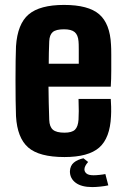

<svg xmlns="http://www.w3.org/2000/svg" viewBox="-20 -629 506 780"><path d="M299 -227H430Q431 -218 431.5 -195.5Q432 -173 431 -157Q427 -68 383 -29.5Q339 9 242 9Q139 9 94.5 -30Q50 -69 45 -157Q44 -183 43.5 -222Q43 -261 43 -303.5Q43 -346 43.5 -382.5Q44 -419 45 -441Q51 -532 96.5 -570.5Q142 -609 240 -609Q339 -609 383 -571Q427 -533 431 -447Q432 -435 432 -406Q432 -377 432 -342.5Q432 -308 430 -277H177Q177 -245 178 -212Q179 -179 180 -142Q181 -114 195 -102Q209 -90 242 -90Q272 -90 284.5 -102Q297 -114 299 -143Q300 -158 300 -178Q300 -198 299 -227ZM240 -510Q207 -510 194 -498.5Q181 -487 180 -461Q179 -437 178.5 -414.5Q178 -392 178 -370H300Q300 -400 300 -426.5Q300 -453 299 -461Q297 -487 283.5 -498.5Q270 -510 240 -510ZM264 67Q265 44 280 31.5Q295 19 319 14L338 29Q323 46 323 59Q323 69 331.5 76Q340 83 360 83Q370 83 384.5 81.5Q399 80 408 78L420 124Q407 127 388 129Q369 131 355 131Q311 131 287.5 113.5Q264 96 264 67Z"/></svg>

Font: Big Shoulders Text ExtraBold
Style: Regular
Weight: 800
Designer: Patric King
Foundry: XO Type Co
Version: Version 1.000; ttfautohint (v1.8.2)